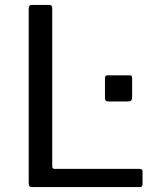

<svg xmlns="http://www.w3.org/2000/svg" viewBox="-20 -762 642 782"><path d="M96.9 -728.4Q96.9 -742 108.7 -742H181.3Q192.7 -742 192.7 -729V-84.5Q192.7 -74.1 202.6 -74.1H548.5Q560.6 -74.1 560.6 -63.8V-11.1Q560.6 -5.8 557.9 -2.9Q555.2 0 548.7 0H110.9Q102.9 0 99.9 -3.5Q96.9 -6.9 96.9 -14.1V-728.4ZM518.1 -363.9Q518.1 -348.7 500.6 -348.7H421.3Q407.5 -348.7 407.5 -362V-443.1Q407.5 -455.3 417.2 -455.3H508.7Q518.1 -455.3 518.1 -444.5Z"/></svg>

Font: Libre Franklin Thin
Style: Regular
Weight: 100
Designer: Pablo Impallari, Rodrigo Fuenzalida, Nhung Nguyen
Foundry: Impallari Type
Version: Version 3.000